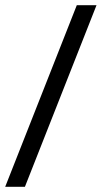

<svg xmlns="http://www.w3.org/2000/svg" viewBox="-20 -720 392 740"><path d="M352 -700 76 0H0L276 -700Z"/></svg>

Font: Strait
Style: Regular
Weight: 400
Designer: Eduardo Rodriguez Tunni
Foundry: Eduardo Rodriguez Tunni
Version: Version 1.002; ttfautohint (v1.8.4.7-5d5b);gftools[0.9.23]